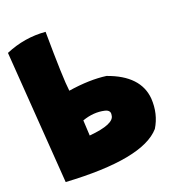

<svg xmlns="http://www.w3.org/2000/svg" viewBox="-129 -794 819 903"><g transform="rotate(-20 280.5 -343.0)"><path d="M200.2 -692.9Q202.1 -455.1 210.4 -394.5Q317.4 -411.1 398.4 -399.9Q550.3 -346.2 560.1 -228Q564.9 -149.9 526.9 -87.9Q427.7 25.9 47.4 3.4L0 -660.2Q97.7 -701.7 200.2 -692.9ZM228.5 -163.6Q355 -174.8 357.9 -218.3Q363.3 -242.2 335.4 -249Q282.7 -261.2 224.6 -240.7Z"/></g></svg>

Font: Lapsus Pro (theguybrush.com)
Style: Bold
Weight: 700
Designer: Jose Roses
Version: Version 1.00 February 9, 2018, initial release